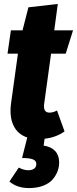

<svg xmlns="http://www.w3.org/2000/svg" viewBox="-20 -687 390 973"><path d="M238.8 -415 204.1 -163.1Q196.8 -116.2 231 -116.2Q248.5 -116.2 269 -127L307.1 -21Q263.7 9.8 206.1 16.1L201.2 50.8Q239.3 56.6 259.5 78.4Q279.8 100.1 279.8 136.2Q279.8 158.2 272.2 179.4Q264.6 200.7 248 220.9Q231.4 241.2 200.2 253.7Q168.9 266.1 127 266.1Q66.4 266.1 27.8 232.9L75.2 162.1Q100.1 175.8 124 175.8Q141.6 175.8 152.8 167.7Q164.1 159.7 164.1 144Q164.1 127.9 147.2 120.8Q130.4 113.8 91.8 113.8L118.2 9.8Q68.8 -6.8 47.9 -52Q26.9 -97.2 36.1 -164.1L70.8 -415H18.1L35.2 -533.2H94.2L124 -649.9L272.9 -667L254.9 -533.2H350.1L313 -415Z"/></svg>

Font: Fira Sans Compressed ExtraBold
Style: Italic
Weight: 800
Width: 3
Italic angle: -8°
Designer: Carrois Corporate & Edenspiekermann AG
Foundry: Carrois Corporate GbR & Edenspiekermann AG
Version: Version 4.203;PS 004.203;hotconv 1.0.88;makeotf.lib2.5.64775